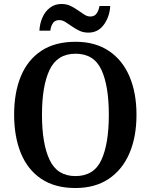

<svg xmlns="http://www.w3.org/2000/svg" viewBox="-20 -935 758 965"><path d="M359 10Q256 10 187.5 -36Q119 -82 85 -165Q51 -248 51 -359Q51 -470 85 -552Q119 -634 187.5 -679.5Q256 -725 360 -725Q458 -725 526.5 -679.5Q595 -634 630.5 -551.5Q666 -469 666 -358Q666 -247 630.5 -164.5Q595 -82 526.5 -36Q458 10 359 10ZM359 -50Q452 -50 489.5 -131Q527 -212 527 -358Q527 -504 489.5 -584.5Q452 -665 360 -665Q268 -665 229.5 -584.5Q191 -504 191 -358Q191 -212 229.5 -131Q268 -50 359 -50ZM424 -771Q399 -771 379 -780.5Q359 -790 341.5 -802.5Q324 -815 308.5 -824.5Q293 -834 278 -834Q255 -834 245 -817.5Q235 -801 233 -781H178Q180 -817 193.5 -847.5Q207 -878 231.5 -896.5Q256 -915 289 -915Q314 -915 334 -905.5Q354 -896 371.5 -883.5Q389 -871 404 -861.5Q419 -852 434 -852Q456 -852 466.5 -868.5Q477 -885 480 -905H534Q531 -851 502 -811Q473 -771 424 -771Z"/></svg>

Font: Noto Serif Bengali SemiCondensed SemiBold
Style: Regular
Weight: 600
Width: 4
Designer: Juan Bruce, Universal Thirst, Indian Type Foundry and the Monotype Design Team.
Foundry: Monotype Imaging Inc.
Version: Version 2.003; ttfautohint (v1.8.4.7-5d5b)